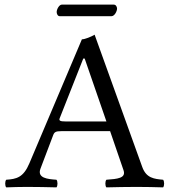

<svg xmlns="http://www.w3.org/2000/svg" viewBox="-20 -808 735 830"><path d="M462 -738C475 -738 486 -759 486 -771C486 -777 482 -788 472 -788H247C236 -788 225 -768 225 -756C225 -749 229 -738 238 -738ZM263 -283C241 -283 234 -286 237.8 -296.3L340 -555H346L440 -283ZM155 -79 210 -224C215 -237 221 -241 245 -241H456L514 -72C525.8 -37.5 487.6 -34.4 440 -31C434 -25 434 -4 440 2C477 1 532 0 571 0C612 0 650 1 685 2C691 -4 691 -25 685 -31C646.2 -34.5 612.4 -37.8 595 -86L389 -658C374 -649 347 -638 334 -638L107 -102C81 -40 50.5 -34 7 -31C1 -25 1 -4 7 2C33 1 65.7 0 96 0C137 0 187 1 224 2C230 -4 230 -25 224 -31C186.4 -33.6 139.4 -37.9 155 -79Z"/></svg>

Font: Libertinus Math
Style: Regular
Weight: 400
Designer: Philipp H. Poll
Foundry: Khaled Hosny
Version: Version 6.2